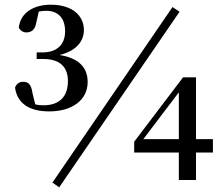

<svg xmlns="http://www.w3.org/2000/svg" viewBox="-20 -766 955 817"><path d="M232 31 744 -716 714 -736 203 11ZM190 -292C285 -292 353 -339 353 -417C353 -479 315 -519 233 -532C303 -548 337 -590 337 -638C337 -700 287 -746 196 -746C129 -746 67 -716 60 -648C67 -635 79 -628 92 -628C112 -628 129 -638 134 -668L145 -717C156 -719 167 -720 177 -720C227 -720 257 -689 257 -633C257 -573 219 -543 161 -543H136V-515H164C235 -515 269 -481 269 -421C269 -355 233 -318 165 -318C152 -318 141 -319 130 -322L118 -371C113 -408 99 -418 79 -418C64 -418 50 -411 44 -393C53 -327 103 -292 190 -292ZM741 0H814V-117H886V-174H814V-437H759L551 -163V-117H741ZM590 -174 674 -285 741 -373V-174Z"/></svg>

Font: Noto Serif CJK HK SemiBold
Style: Regular
Weight: 600
Designer: Ryoko NISHIZUKA 西塚涼子 (kana & ideographs); Frank Grießhammer (Latin, Greek & Cyrillic); Wenlong ZHANG 张文龙 (bopomofo); San
Foundry: Adobe
Version: Version 2.001;hotconv 1.1.0;makeotfexe 2.6.0